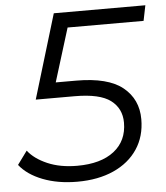

<svg xmlns="http://www.w3.org/2000/svg" viewBox="-59 -746 688 798"><g transform="rotate(-5 284.5 -347.0)"><path d="M232 6Q151 6 88 -18.5Q25 -43 -8 -85L33 -141Q60 -106 113 -83Q166 -60 237 -60Q336 -60 391 -103Q446 -146 446 -222Q446 -281 401 -315Q356 -349 251 -349H89L195 -700H577L564 -636H247L178 -413H263Q396 -413 457.5 -363Q519 -313 519 -230Q519 -158 483.5 -105Q448 -52 383.5 -23Q319 6 232 6Z"/></g></svg>

Font: Montserrat
Style: Italic
Weight: 400
Italic angle: -11.3°
Designer: Julieta Ulanovsky
Foundry: Julieta Ulanovsky
Version: Version 9.000; ttfautohint (v1.8.4.7-5d5b)